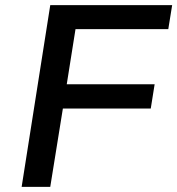

<svg xmlns="http://www.w3.org/2000/svg" viewBox="-20 -725 688 745"><path d="M64 0 175 -705H648L633 -612H273L239 -398H580L565 -304H224L175 0Z"/></svg>

Font: Nunito Sans 7pt SemiBold
Style: Italic
Weight: 600
Italic angle: -9°
Designer: Vernon Adams
Foundry: Vernon Adams
Version: Version 3.101;gftools[0.9.27]